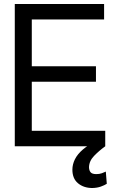

<svg xmlns="http://www.w3.org/2000/svg" viewBox="-20 -739 591 970"><path d="M54.7 0V-718.8H505.9V-640.6H140.6V-404.3H464.8V-326.2H140.6V-78.1H511.7V0ZM445.3 210.9Q402.3 210.4 374 186.8Q345.7 163.1 345.7 118.2Q345.7 91.8 358.4 65.9Q371.1 40 399.2 15.9Q427.2 -8.3 473.6 -29.3L511.7 0Q480 22.9 455.1 48.8Q430.2 74.7 429.7 106.4Q430.2 122.6 438 131.6Q445.8 140.6 466.8 140.6Q482.4 140.6 494.6 136.2Q506.8 131.8 514.6 127.9L519.5 189.5Q508.3 196.8 489.5 203.6Q470.7 210.4 445.3 210.9Z"/></svg>

Font: Inter Display V
Style: Regular
Weight: 400
Designer: Rasmus Andersson
Foundry: rsms
Version: Version 3.015;git-src